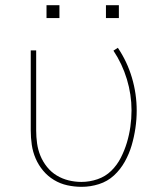

<svg xmlns="http://www.w3.org/2000/svg" viewBox="-20 -715 640 743"><path d="M296 8Q268 8 240.5 2Q213 -4 189 -18.5Q165 -33 147 -54.5Q129 -76 118 -101.5Q107 -127 103 -154.5Q99 -182 99 -210V-520H120V-210Q120 -185 123.5 -160Q127 -135 136.5 -112Q146 -89 162 -69Q178 -49 199.5 -36Q221 -23 245.5 -17Q270 -11 295 -11Q327 -11 357.5 -21.5Q388 -32 410.5 -54Q433 -76 447.5 -104.5Q462 -133 471 -163Q480 -193 484.5 -224.5Q489 -256 489 -288Q489 -349 471 -408.5Q453 -468 419 -519L436 -530Q472 -477 490.5 -414.5Q509 -352 509 -287Q509 -253 504 -219Q499 -185 489.5 -152.5Q480 -120 463 -89.5Q446 -59 421 -36Q396 -13 363 -2.5Q330 8 296 8ZM390 -645V-695H440V-645ZM160 -645V-695H210V-645Z"/></svg>

Font: Iosevka SS04 Thin Extended
Style: Regular
Weight: 100
Width: 7
Monospace: yes
Designer: Belleve Invis
Foundry: Belleve Invis
Version: Version 19.0.0; ttfautohint (v1.8.4)